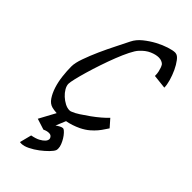

<svg xmlns="http://www.w3.org/2000/svg" viewBox="-323 -797 1159 1159"><g transform="rotate(45 256.5 -218.0)"><path d="M258.8 61.5Q266.6 65.4 277.3 77.1Q288.1 88.9 297.4 104Q306.6 119.1 313.5 136.2Q320.3 153.3 320.3 168Q320.3 178.7 318.4 182.6Q313.5 195.3 293.5 215.8Q273.4 236.3 247.1 256.3Q220.7 276.4 191.9 290.5Q163.1 304.7 140.6 304.7Q131.8 304.7 128.9 303.7L148.4 227.5Q183.6 220.7 202.6 210Q221.7 199.2 230.5 189.5Q241.2 178.7 242.2 166Q242.2 159.2 238.3 153.3Q235.4 148.4 230 144.5Q224.6 140.6 213.9 140.6Q206.1 140.6 197.3 142.6Q188.5 144.5 175.8 150.4L105.5 127.9L162.1 23.4Q148.4 22.5 138.2 21Q127.9 19.5 121.1 17.6Q94.7 10.7 76.7 -16.1Q58.6 -43 46.9 -79.6Q35.2 -116.2 30.3 -158.2Q25.4 -200.2 25.4 -239.3Q25.4 -268.6 42 -315.4Q58.6 -362.3 81.5 -413.6Q104.5 -464.8 129.4 -513.7Q154.3 -562.5 170.9 -596.7Q186.5 -628.9 219.2 -655.3Q252 -681.6 287.6 -700.7Q323.2 -719.7 356.9 -730.5Q390.6 -741.2 409.2 -741.2Q414.1 -741.2 416 -740.2Q431.6 -738.3 448.7 -715.8Q465.8 -693.4 480 -663.1Q494.1 -632.8 503.4 -600.6Q512.7 -568.4 512.7 -544.9L422.9 -554.7Q422.9 -575.2 419.4 -589.8Q416 -604.5 412.1 -615.2Q408.2 -626 402.3 -634.8Q395.5 -641.6 384.8 -646Q374 -650.4 360.4 -650.4Q335.9 -650.4 305.2 -637.2Q274.4 -624 246.1 -592.8Q231.4 -577.1 213.9 -542Q196.3 -506.8 178.7 -461.9Q161.1 -417 144.5 -367.7Q127.9 -318.4 115.2 -274.9Q102.5 -231.4 94.7 -198.2Q86.9 -165 86.9 -152.3Q86.9 -135.7 98.1 -116.2Q109.4 -96.7 127 -80.6Q144.5 -64.5 165 -53.7Q185.5 -43 204.1 -43Q213.9 -43 220.7 -46.9Q239.3 -53.7 265.6 -70.8Q292 -87.9 319.8 -107.9Q347.7 -127.9 372.1 -148.9Q396.5 -169.9 411.1 -185.5L453.1 -137.7Q445.3 -127 436 -112.3Q426.8 -97.7 412.6 -80.6Q398.4 -63.5 377.4 -45.4Q356.4 -27.3 325.2 -11.7Q302.7 -1 280.3 6.3Q257.8 13.7 236.3 17.6L210 81.1Q220.7 73.2 232.9 66.9Q245.1 60.5 252.9 60.5Q254.9 60.5 255.9 61Q256.8 61.5 258.8 61.5Z"/></g></svg>

Font: Miniver
Style: Regular
Weight: 400
Designer: Dathan Boardman
Foundry: Open Window
Version: Version 1.000